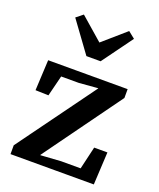

<svg xmlns="http://www.w3.org/2000/svg" viewBox="-141 -853 780 940"><g transform="rotate(20 248.5 -382.5)"><path d="M28 0V-46L328 -458L325 -432L321 -450L223 -442H103L140 -478L104 -334L36 -336L44 -495H458V-449L159 -36L165 -66L167 -45L273 -52H401L366 -16L402 -170H471L462 0ZM132 -765 295 -623H205L368 -765L403 -737L287 -578H213L97 -737Z"/></g></svg>

Font: Source Serif 4 SemiBold
Style: Regular
Weight: 600
Designer: Frank Grießhammer
Foundry: Adobe Systems Incorporated
Version: Version 4.004;hotconv 1.0.116;makeotfexe 2.5.65601